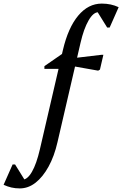

<svg xmlns="http://www.w3.org/2000/svg" viewBox="-219 -797 680 1068"><path d="M-109 251Q-134 251 -155.5 246Q-177 241 -199 231L-149 118H-135L-68 226H-96V203Q-67 203 -41.5 159Q-16 115 3 33L131 -519Q160 -643 216 -710Q272 -777 347 -777Q399 -777 441 -757L391 -644H377L310 -752H390L387 -692Q368 -729 328 -729Q300 -729 273.5 -683Q247 -637 229 -559L101 -7Q83 72 51 130Q19 188 -21.5 219.5Q-62 251 -109 251ZM28 -414V-429L129 -499V-414ZM327 -404 158 -434 167 -471 344 -492H356L337 -410Z"/></svg>

Font: Platypi Light
Style: Italic
Weight: 300
Italic angle: -13°
Designer: David Sargent
Foundry: Bolt Cutter Type
Version: Version 1.200